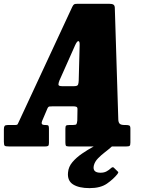

<svg xmlns="http://www.w3.org/2000/svg" viewBox="-70 -775 760 1016"><path d="M-49.5 -25.5V-90.5Q-49.5 -103 -45.8 -108.2Q-42 -113.5 -28.5 -113.5H9Q22 -113.5 23.8 -118.5Q25.5 -123.5 30 -131.5L312.5 -739Q318 -749.5 322.2 -752.2Q326.5 -755 342.5 -755H507Q523.5 -755 530.2 -750.5Q537 -746 537.5 -734.5L556 -142.5Q556.5 -127.5 563.2 -120.5Q570 -113.5 589.5 -113.5H596Q608.5 -113.5 614.2 -110.8Q620 -108 620 -94.5V-21Q620 -7 616 -3.5Q612 0 598 0H294.5Q281 0 278.5 -4.5Q276 -9 276 -22.5V-93.5Q276 -107 279.8 -110.2Q283.5 -113.5 297 -113.5H315Q331.5 -113.5 334.5 -118Q337.5 -122.5 339 -137L340 -195.5Q340.5 -206.5 335 -209.5Q329.5 -212.5 315 -212.5H212.5Q198.5 -212.5 191.8 -211.5Q185 -210.5 181 -201L152.5 -134Q144.5 -113.5 167 -113.5H172.5Q183.5 -113.5 186.2 -109.8Q189 -106 189 -95V-18.5Q189 -6.5 184.8 -3.2Q180.5 0 169 0H-21.5Q-40 0 -44.8 -3.5Q-49.5 -7 -49.5 -25.5ZM327.5 -535.5 244.5 -349Q240 -338 239.2 -328.5Q238.5 -319 258 -319H322Q340 -319 343 -327.2Q346 -335.5 346.5 -347.5L351.5 -537.5Q352 -557.5 344.5 -557.5Q340.5 -557.5 336 -551Q331.5 -544.5 327.5 -535.5ZM404 220.5Q347.5 220.5 316.5 200.8Q285.5 181 290 137Q292.5 107.5 313.2 83Q334 58.5 364.2 37.8Q394.5 17 425.5 0.2Q456.5 -16.5 480 -30Q489 -35.5 499.8 -31.2Q510.5 -27 513 -24Q522.5 -14.5 525.2 -9.8Q528 -5 520.5 1.5Q506 14.5 485.8 30Q465.5 45.5 448.5 63Q431.5 80.5 426.5 101Q418 139 462 139Q480.5 139 493.5 132Q506.5 125 516.5 115.5Q526 106.5 532 112L552.5 132Q556.5 135 556 137.5Q555.5 140 551.5 146Q530 173 495.8 196.8Q461.5 220.5 404 220.5Z"/></svg>

Font: Besley* Condensed Heavy
Style: Italic
Weight: 800
Width: 3
Italic angle: -13°
Designer: Owen Earl
Foundry: indestructible type*
Version: Version 3.000; ttfautohint (v1.8.3)